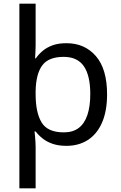

<svg xmlns="http://www.w3.org/2000/svg" viewBox="-20 -780 655 1040"><path d="M560 -269Q560 -178 532.5 -115.5Q505 -53 455.5 -21.5Q406 10 340 10Q298 10 266.5 -0.5Q235 -11 212 -29Q189 -47 173 -68H167Q168 -61 169.5 -45Q171 -29 172 -12Q173 5 173 16V240H85V-760H173V-536Q173 -522 172 -499.5Q171 -477 170 -464H174Q190 -487 212.5 -505.5Q235 -524 266 -535Q297 -546 340 -546Q439 -546 499.5 -476Q560 -406 560 -269ZM469 -270Q469 -371 434 -421.5Q399 -472 325 -472Q243 -472 209 -426Q175 -380 173 -288V-269Q173 -170 205.5 -116.5Q238 -63 326 -63Q375 -63 406.5 -87Q438 -111 453.5 -157.5Q469 -204 469 -270Z"/></svg>

Font: Noto Sans Khmer
Style: Regular
Weight: 400
Designer: Danh Hong and the Monotype Design Team
Foundry: Monotype Imaging Inc.
Version: Version 2.003